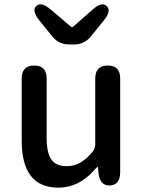

<svg xmlns="http://www.w3.org/2000/svg" viewBox="-20 -852 660 885"><path d="M249 13Q80 13 80 -204V-490Q80 -550 138 -550Q195 -550 195 -490V-218Q195 -148 216.5 -117Q238 -86 287 -86Q325 -86 354.5 -105Q384 -124 407 -153Q419 -168 419 -187V-490Q419 -550 477 -550Q534 -550 534 -490V-59Q534 0 487 3Q441 5 434 -54L432 -76Q431 -83 429.5 -83Q428 -83 417 -71Q345 13 249 13ZM299 -647Q252 -647 222 -683L162 -757Q125 -803 147 -824Q169 -846 214 -808L307 -729Q312 -724 317 -729L406 -807Q449 -846 472 -824Q495 -802 458 -757L398 -683Q368 -647 321 -647Z"/></svg>

Font: Resource Han Rounded JP Medium
Style: Regular
Weight: 500
Designer: Cyano Hao (round all glyphs); Ryoko NISHIZUKA 西塚涼子 (kana, bopomofo & ideographs); Paul D. Hunt (Latin, Greek & Cyrillic)
Foundry: Cyano Hao
Version: 0.990